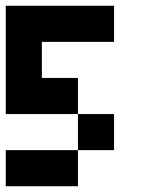

<svg xmlns="http://www.w3.org/2000/svg" viewBox="-20 -645 540 665"><path d="M125 -375H250V-250H0V-625H375V-500H125ZM375 -125H250V-250H375ZM250 -125V0H0V-125Z"/></svg>

Font: Tiny5
Style: Regular
Weight: 400
Designer: Stefan Schmidt
Foundry: Made with Bits'n'Picas by Kreative Software
Version: Version 1.002; ttfautohint (v1.8.4.7-5d5b)